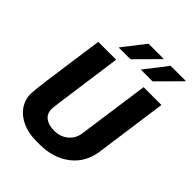

<svg xmlns="http://www.w3.org/2000/svg" viewBox="-250 -1029 1172 1172"><g transform="rotate(45 336.5 -442.5)"><path d="M266 -686 227 -404Q200 -215 200 -195Q200 -155 228 -133.5Q256 -112 305 -112Q358 -112 394.5 -142.5Q431 -173 438 -221L503 -686H657L592 -218Q577 -112 498 -51Q419 10 301 10H273Q204 10 152 -14Q100 -38 72 -79.5Q44 -121 44 -172Q44 -193 58 -300Q72 -407 97 -580L112 -686ZM465 -895 467 -892 326 -750H224L337 -895ZM656 -895 658 -892 517 -750H415L528 -895Z"/></g></svg>

Font: Chivo
Style: Bold Italic
Weight: 700
Italic angle: -8.05°
Designer: Hector Gatti
Foundry: Omnibus-Type
Version: Version 1.007